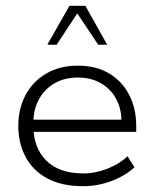

<svg xmlns="http://www.w3.org/2000/svg" viewBox="-20 -631 532 661"><path d="M266 10Q192 10 142.5 -17Q93 -44 68 -91Q43 -138 43 -197Q43 -257 68 -304Q93 -351 139.5 -378Q186 -405 248 -405Q311 -405 356 -378Q401 -351 425 -304Q449 -257 449 -197V-177H77V-219H398Q397 -260 378.5 -293Q360 -326 326.5 -345Q293 -364 248 -364Q201 -364 166.5 -343.5Q132 -323 113.5 -288Q95 -253 95 -210V-197Q95 -123 139 -78.5Q183 -34 267 -34Q309 -34 350.5 -50.5Q392 -67 419 -93L443 -55Q410 -25 363 -7.5Q316 10 266 10ZM143 -477 219 -611H274L349 -477H318L246 -585L175 -477Z"/></svg>

Font: Rokkitt Light
Style: Regular
Weight: 300
Version: Version 3.103